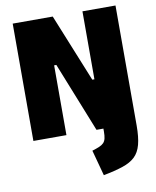

<svg xmlns="http://www.w3.org/2000/svg" viewBox="-99 -750 886 1087"><g transform="rotate(-10 344.0 -206.5)"><path d="M408.9 260.1 369 112.4Q394.1 104.7 410.3 97.8Q426.6 90.9 435.8 81.3Q445 71.6 448.6 56.2Q452.2 40.9 452.2 16.5V-19.8H640.6V15.3Q640.6 82.4 629.2 125Q617.8 167.6 591.5 192.6Q565.2 217.5 520.3 232.4Q475.4 247.4 408.9 260.1ZM49.7 0V-674.5H279.9L438.4 -283.7H450.6V-674.5H640.6V0H412.5L252.4 -401.2H239.7V0Z"/></g></svg>

Font: TitilliumWeb ExtraLight
Style: Regular
Weight: 400
Designer: Mohamed Gaber, Accademia di Belle Arti di Urbino and others
Foundry: Kief Type Foundry, Accademia di Belle Arti di Urbino and others
Version: Version 3.000; ttfautohint (v1.8.2)